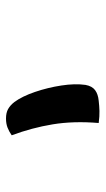

<svg xmlns="http://www.w3.org/2000/svg" viewBox="124 -916 352 640"><g transform="rotate(90 300.0 -596.0)"><path d="M390 -749Q383 -665 394.5 -595.5Q406 -526 431 -459Q418 -450 405 -445Q392 -440 375 -440Q356 -440 343.5 -447Q331 -454 320 -468Q301 -494 286.5 -536.5Q272 -579 265 -624.5Q258 -670 263 -705Q267 -727 280.5 -737Q294 -747 316 -749Q333 -751 350 -751.5Q367 -752 390 -749Z"/></g></svg>

Font: Recursive Mn Csl St Med
Style: Italic
Weight: 500
Italic angle: -15°
Monospace: yes
Version: Version 1.079;hotconv 1.0.112;makeotfexe 2.5.65598; ttfautoh